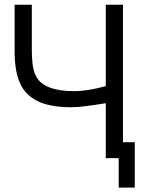

<svg xmlns="http://www.w3.org/2000/svg" viewBox="-20 -687 641 834"><path d="M43.5 -666.5H118.2V-478.5Q118.2 -427.7 123.3 -396.5Q128.4 -365.2 145 -342.5Q161.6 -319.8 195.3 -307.1Q237.8 -291 299.8 -291Q360.8 -291 439.5 -313V-666.5H514.2V-69.3H565.4V127.9H495.6V0H439.5V-238.8Q335.9 -221.2 290 -221.2Q195.8 -221.2 141.8 -248.5Q87.9 -275.9 65.7 -328.4Q43.5 -380.9 43.5 -461.9Z"/></svg>

Font: NMS Futura Pro Book
Style: Regular
Weight: 400
Designer: Blend3rman
Version: Version 0.1